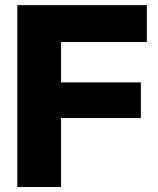

<svg xmlns="http://www.w3.org/2000/svg" viewBox="-20 -748 631 768"><path d="M49.3 0V-727.5H567.4V-580.1H224.1V-418.5H543.5V-275.9H224.1V0Z"/></svg>

Font: Inter 28pt ExtraBold
Style: Regular
Weight: 800
Designer: Rasmus Andersson
Foundry: rsms
Version: Version 4.001;git-66647c0bb